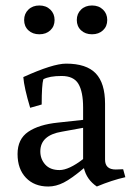

<svg xmlns="http://www.w3.org/2000/svg" viewBox="-20 -664 495 700"><path d="M283 -84V-198L206 -184Q127 -171 127 -112Q127 -84 145 -64Q163 -44 197 -44Q231 -44 283 -84ZM363 -286V-82Q363 -46 402 -46L429 -47L437 -18Q388 -7 333 16Q296 -9 286 -51Q241 -13 212.5 1.5Q184 16 156 16Q105 16 74.5 -16Q44 -48 44 -102.5Q44 -157 83 -183.5Q122 -210 191 -217L283 -227V-272Q283 -329 266 -358Q249 -387 204.5 -387Q160 -387 138 -375Q132 -354 132 -283L90 -271Q68 -344 65 -383Q173 -432 221 -432Q295 -432 329 -396.5Q363 -361 363 -286ZM83.5 -553.5Q68 -568 68 -591Q68 -614 83.5 -629Q99 -644 123.5 -644Q148 -644 163.5 -629Q179 -614 179 -591Q179 -568 163.5 -553.5Q148 -539 123.5 -539Q99 -539 83.5 -553.5ZM275.5 -553.5Q260 -568 260 -591Q260 -614 275.5 -629Q291 -644 315.5 -644Q340 -644 355.5 -629Q371 -614 371 -591Q371 -568 355.5 -553.5Q340 -539 315.5 -539Q291 -539 275.5 -553.5Z"/></svg>

Font: Buenard
Style: Regular
Weight: 400
Designer: Gustavo Ibarra
Foundry: FontFuror
Version: Version 1.001 2011